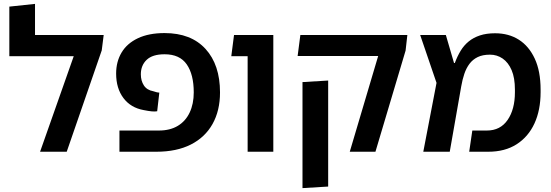

<svg xmlns="http://www.w3.org/2000/svg" viewBox="-20 -780 2830 987"><path d="M160 -600H513L503 -521L323 0H186L359 -491H28V-746L160 -760Z M594 0V-109H797Q854 -109 894 -133Q934 -157 955 -201.5Q976 -246 976 -305Q976 -397 940 -449Q904 -501 826 -501Q764 -501 734 -472.5Q704 -444 704 -398Q704 -365 719.5 -341Q735 -317 768 -311Q776 -308 784.5 -306Q793 -304 799 -304L788 -208Q776 -206 760 -207.5Q744 -209 719 -214Q652 -226 614.5 -276Q577 -326 577 -402Q577 -463 605 -510Q633 -557 689 -583.5Q745 -610 826 -610Q962 -610 1036.5 -528.5Q1111 -447 1111 -305Q1111 -211 1072.5 -142.5Q1034 -74 961 -37Q888 0 784 0Z M1253 0V-600H1385V0ZM1169 -491 1183 -600H1340V-491Z M1778 0 1924 -492H1510L1524 -600H2074L2065 -520L1910 0ZM1535 187V-358L1667 -366V179Z M2156 0 2224 -354 2140 -600H2272L2314 -456H2318Q2331 -491 2348 -519Q2365 -547 2389.5 -567Q2414 -587 2447.5 -598Q2481 -609 2525 -609Q2595 -609 2647 -576Q2699 -543 2729 -478.5Q2759 -414 2759 -319V-306Q2759 -214 2727.5 -145.5Q2696 -77 2636 -38.5Q2576 0 2490 0H2392L2408 -109H2483Q2552 -109 2589.5 -163.5Q2627 -218 2627 -306V-319Q2627 -380 2610 -419.5Q2593 -459 2564 -479Q2535 -499 2499 -499Q2461 -499 2435.5 -486.5Q2410 -474 2393.5 -452Q2377 -430 2367 -400.5Q2357 -371 2351 -336L2292 0Z"/></svg>

Font: Noto Sans Hebrew Thin SemiBold
Style: Regular
Weight: 600
Version: Version 3.001